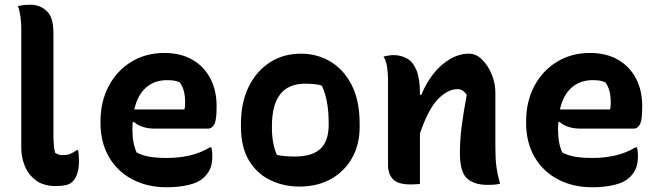

<svg xmlns="http://www.w3.org/2000/svg" viewBox="-20 -777 2790 812"><path d="M70 -654Q70 -680 66.5 -706.5Q63 -733 56 -751Q77 -757 110 -757Q148 -757 177 -731Q206 -705 206 -637V-205Q206 -158 213 -131Q219 -127 226.5 -124Q234 -121 245 -121Q265 -121 278 -126.5Q291 -132 304 -142H310Q314 -126 314 -98Q314 -65 307 -43.5Q300 -22 287 -9Q276 2 258 6Q240 10 217 10Q164 10 131.5 -14.5Q99 -39 84.5 -76Q70 -113 70 -150Z M675 -553Q744 -553 793.5 -524.5Q843 -496 869.5 -445.5Q896 -395 896 -329V-324Q896 -266 885.5 -249.5Q875 -233 861 -233H637Q577 -233 546 -262L541 -259Q540 -247 540 -234V-229Q540 -171 558 -132Q583 -119 613 -114Q643 -109 687 -109Q737 -109 782.5 -119.5Q828 -130 868 -154H874Q876 -145 877 -136Q878 -127 878 -118Q878 -87 870 -66.5Q862 -46 845 -29Q821 -5 778 5Q735 15 686 15Q603 15 539.5 -18.5Q476 -52 440.5 -113.5Q405 -175 405 -258V-263Q405 -348 440 -413.5Q475 -479 536 -516Q597 -553 675 -553ZM685 -438Q634 -438 598 -407Q562 -376 548 -314H760Q762 -321 762.5 -329.5Q763 -338 763 -345Q763 -369 758 -390Q753 -411 740 -429Q728 -434 717 -436Q706 -438 685 -438Z M1253 -550Q1320 -550 1376 -517.5Q1432 -485 1466.5 -419Q1501 -353 1501 -253V-240Q1501 -165 1468.5 -108Q1436 -51 1379 -19.5Q1322 12 1246 12Q1179 12 1122.5 -15.5Q1066 -43 1032.5 -99Q999 -155 999 -241V-254Q999 -343 1031.5 -409.5Q1064 -476 1121 -513Q1178 -550 1253 -550ZM1270 -423Q1130 -423 1130 -244V-237Q1130 -169 1151 -122Q1182 -115 1226 -115Q1300 -115 1335 -147.5Q1370 -180 1370 -250V-257Q1370 -354 1341 -415Q1317 -423 1270 -423Z M1756 1Q1745 2 1736.5 2.5Q1728 3 1717 3Q1662 3 1641.5 -19.5Q1621 -42 1621 -79V-441Q1621 -467 1617 -493.5Q1613 -520 1602 -538Q1613 -540 1623 -542Q1633 -544 1643 -544Q1676 -544 1701.5 -529.5Q1727 -515 1741.5 -479.5Q1756 -444 1756 -382V-376H1762Q1782 -426 1813 -465Q1844 -504 1883 -527Q1922 -550 1963 -550Q1994 -550 2019 -525Q2044 -500 2059.5 -462.5Q2075 -425 2075 -386V-154Q2075 -108 2079 -75.5Q2083 -43 2095 0Q2082 3 2069.5 4Q2057 5 2043 5Q1986 5 1955.5 -22Q1925 -49 1925 -129Q1925 -187 1933 -247Q1941 -307 1954 -376Q1938 -400 1915 -400Q1874 -400 1833 -358.5Q1792 -317 1756 -213Z M2475 -553Q2544 -553 2593.5 -524.5Q2643 -496 2669.5 -445.5Q2696 -395 2696 -329V-324Q2696 -266 2685.5 -249.5Q2675 -233 2661 -233H2437Q2377 -233 2346 -262L2341 -259Q2340 -247 2340 -234V-229Q2340 -171 2358 -132Q2383 -119 2413 -114Q2443 -109 2487 -109Q2537 -109 2582.5 -119.5Q2628 -130 2668 -154H2674Q2676 -145 2677 -136Q2678 -127 2678 -118Q2678 -87 2670 -66.5Q2662 -46 2645 -29Q2621 -5 2578 5Q2535 15 2486 15Q2403 15 2339.5 -18.5Q2276 -52 2240.5 -113.5Q2205 -175 2205 -258V-263Q2205 -348 2240 -413.5Q2275 -479 2336 -516Q2397 -553 2475 -553ZM2485 -438Q2434 -438 2398 -407Q2362 -376 2348 -314H2560Q2562 -321 2562.5 -329.5Q2563 -338 2563 -345Q2563 -369 2558 -390Q2553 -411 2540 -429Q2528 -434 2517 -436Q2506 -438 2485 -438Z"/></svg>

Font: Recursive Sn Csl St
Style: Bold
Weight: 700
Version: Version 1.079;hotconv 1.0.112;makeotfexe 2.5.65598; ttfautoh